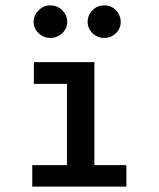

<svg xmlns="http://www.w3.org/2000/svg" viewBox="-20 -694 590 714"><path d="M100 0V-80H229V-382H106V-463H331V-80H450V0ZM167 -553Q142 -553 123.5 -570.5Q105 -588 105 -613Q105 -637 123.5 -655.5Q142 -674 167 -674Q194 -674 212 -655.5Q230 -637 230 -613Q230 -588 211.5 -570.5Q193 -553 167 -553ZM368 -553Q342 -553 324 -570.5Q306 -588 306 -613Q306 -638 324 -656Q342 -674 368 -674Q395 -674 412 -655Q429 -636 429 -613Q429 -588 411 -570.5Q393 -553 368 -553Z"/></svg>

Font: Inconsolata SemiExpanded SemiBold
Style: Regular
Weight: 600
Width: 6
Monospace: yes
Designer: Raph Levien, Cyreal, Brenton Simpson
Foundry: Raph Levien, Cyreal, Google
Version: Version 3.001; ttfautohint (v1.8.2.53-6de2)